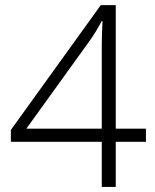

<svg xmlns="http://www.w3.org/2000/svg" viewBox="-20 -738 611 758"><path d="M556.2 -230H437V-717.8H377.9L22.9 -225.1V-178.2H381.8V0H437V-178.2H556.2ZM381.8 -230H84L328.1 -568.8C351.1 -599.6 364.7 -624 381.8 -654.8H384.8C383.3 -623 381.8 -596.7 381.8 -561V-558.6V-556.6V-556.2V-554.2V-550.8V-545.4V-543.5V-541.5V-535.6V-533.7V-531.7V-506.8V-503.4Z"/></svg>

Font: Noto Reveo Sans
Style: Regular
Weight: 300
Designer: Monotype Design Team
Foundry: Monotype Imaging Inc.
Version: Version 2.007